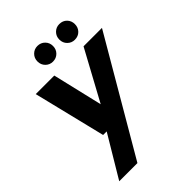

<svg xmlns="http://www.w3.org/2000/svg" viewBox="-267 -841 1179 1179"><g transform="rotate(-45 322.0 -251.5)"><path d="M53 220 215 -51H184L69 -521H230L307 -195L484 -521H644L211 220ZM285 -587Q257 -587 237.5 -606.5Q218 -626 218 -655Q218 -684 237.5 -703.5Q257 -723 285 -723Q314 -723 333.5 -703.5Q353 -684 353 -655Q353 -626 333.5 -606.5Q314 -587 285 -587ZM475 -587Q447 -587 427.5 -606.5Q408 -626 408 -655Q408 -684 427.5 -703.5Q447 -723 475 -723Q505 -723 524 -703.5Q543 -684 543 -655Q543 -626 524 -606.5Q505 -587 475 -587Z"/></g></svg>

Font: DM Sans 10pt Black
Style: Italic
Weight: 900
Italic angle: -10°
Version: Version 4.004;gftools[0.9.30]